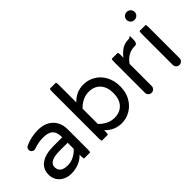

<svg xmlns="http://www.w3.org/2000/svg" viewBox="-20 -1258 1823 1823"><g transform="rotate(-45 891.0 -347.0)"><path d="M125 -6.8Q86.9 -24.4 65.4 -58.6Q43.9 -92.8 43.9 -136.7Q43.9 -212.9 103 -254.4Q162.1 -295.9 269.5 -295.9H386.7V-302.7Q386.7 -365.2 356 -394Q325.2 -422.9 256.8 -422.9Q221.7 -422.9 193.4 -417.5Q165 -412.1 127 -399.4L114.3 -397.5Q99.6 -397.5 88.4 -408.7Q77.1 -419.9 77.1 -435.5Q77.1 -462.9 103.5 -473.6Q185.5 -508.8 272.5 -508.8Q339.8 -508.8 387.7 -481.4Q432.6 -455.1 455.1 -411.6Q477.5 -368.2 477.5 -315.4V-39.1Q477.5 -6.8 469.7 -6.8H394.5Q386.7 -6.8 386.7 -39.1V-62.5Q316.4 10.7 204.1 10.7Q162.1 10.7 125 -6.8ZM386.7 -141.6V-222.7H281.2Q134.8 -222.7 134.8 -146.5Q134.8 -69.3 237.3 -69.3Q279.3 -69.3 318.8 -89.4Q358.4 -109.4 386.7 -141.6Z M715.8 -62.5V-39.1Q715.8 -6.8 708 -6.8H632.8Q625 -6.8 625 -39.1V-672.9Q625 -705.1 632.8 -705.1Q632.8 -705.1 708 -705.1Q715.8 -705.1 715.8 -672.9V-435.5Q786.1 -508.8 881.8 -508.8Q945.3 -508.8 997.1 -478.5Q1053.7 -447.3 1086.4 -386.7Q1119.1 -326.2 1119.1 -249Q1119.1 -168.9 1085.9 -111.3Q1052.7 -52.7 998.5 -21Q944.3 10.7 881.8 10.7Q786.1 10.7 715.8 -62.5ZM1028.3 -249Q1028.3 -331.1 985.8 -377.4Q943.4 -423.8 869.1 -423.8Q826.2 -423.8 786.6 -404.3Q747.1 -384.8 715.8 -351.6V-146.5Q747.1 -113.3 786.6 -93.8Q826.2 -74.2 869.1 -74.2Q943.4 -74.2 985.8 -120.6Q1028.3 -167 1028.3 -249Z M1241.2 -39.1V-458Q1241.2 -490.2 1249 -490.2H1324.2Q1332 -490.2 1332 -458V-418.9Q1399.4 -508.8 1484.4 -508.8H1489.3Q1505.9 -508.8 1521.5 -524.4Q1521.5 -508.8 1521.5 -476.6Q1521.5 -420.9 1489.3 -420.9H1482.4Q1436.5 -420.9 1397.9 -398.9Q1359.4 -377 1332 -335.9V-39.1Q1332 -20.5 1318.4 -7.3Q1304.7 5.9 1286.1 5.9Q1267.6 5.9 1254.4 -7.3Q1241.2 -20.5 1241.2 -39.1Z M1607.4 -649.4V-653.3Q1607.4 -673.8 1622.6 -689Q1637.7 -704.1 1658.2 -704.1H1664.1Q1684.6 -704.1 1699.7 -689Q1714.8 -673.8 1714.8 -653.3V-649.4Q1714.8 -628.9 1699.7 -613.8Q1684.6 -598.6 1664.1 -598.6H1658.2Q1637.7 -598.6 1622.6 -613.8Q1607.4 -628.9 1607.4 -649.4ZM1615.2 -39.1V-458Q1615.2 -490.2 1623 -490.2H1698.2Q1706.1 -490.2 1706.1 -458V-39.1Q1706.1 -20.5 1692.4 -7.3Q1678.7 5.9 1660.2 5.9Q1641.6 5.9 1628.4 -7.3Q1615.2 -20.5 1615.2 -39.1Z"/></g></svg>

Font: YuPearl-Regular
Style: Regular
Weight: 400
Designer: Max Yao
Foundry: Max-Everyday
Version: Version 1.011; ttfautohint (v1.8.3)